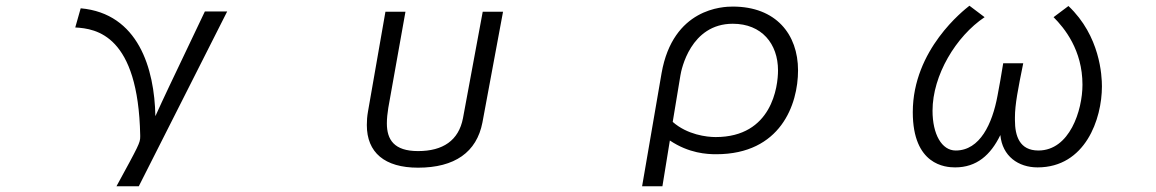

<svg xmlns="http://www.w3.org/2000/svg" viewBox="-20 -539 4040 671"><path d="M465 112 774 -499H696C555 -203 560 -214 523 -133C520 -300 463 -492 262 -510L243 -443C317 -439 463 -416 470 -66V-61C470 -40 465 -31 387 112Z M1598 -126C1583 -48 1528 -11 1441 -11C1357 -11 1332 -51 1332 -108C1332 -125 1334 -143 1337 -162L1397 -498H1327L1266 -149C1263 -132 1262 -117 1262 -102C1262 -6 1324 47 1441 47C1569 47 1646 -7 1666 -111L1738 -498H1667Z M2295 112 2321 -48C2388 -3 2451 0 2483 0C2708 0 2769 -174 2769 -293C2769 -419 2692 -516 2541 -516C2507 -516 2332 -511 2292 -283L2224 112ZM2358 -276C2361 -295 2393 -456 2541 -456C2642 -456 2699 -386 2699 -293C2699 -237 2678 -60 2481 -60C2450 -60 2382 -68 2331 -113Z M3527 -129C3527 -174 3538 -229 3556 -318H3486C3480 -281 3472 -234 3466 -204C3448 -107 3405 -13 3320 -13C3271 -13 3239 -70 3239 -152C3239 -276 3321 -412 3421 -479L3368 -519C3349 -504 3170 -366 3170 -147C3170 38 3284 46 3318 46C3393 46 3442 3 3476 -67C3483 7 3539 46 3606 46C3773 46 3831 -123 3831 -237C3831 -274 3825 -413 3714 -518L3662 -479C3700 -441 3763 -364 3763 -243C3763 -153 3718 -13 3609 -13C3543 -13 3527 -64 3527 -119Z"/></svg>

Font: LINE Seed JP App_OTF Regular
Style: Regular
Weight: 400
Designer: LY Corporation & Fontrix & Fontworks
Version: Version 1.002